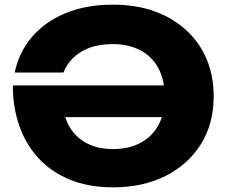

<svg xmlns="http://www.w3.org/2000/svg" viewBox="-20 -787 974 823"><path d="M464 -767Q565 -767 644 -738Q723 -709 780 -656Q837 -603 866.5 -531.5Q896 -460 896 -374Q896 -257 841.5 -169.5Q787 -82 690 -33Q593 16 465 16Q360 16 279.5 -17Q199 -50 144.5 -109.5Q90 -169 62.5 -248.5Q35 -328 35 -421H708V-285H172L251 -332Q256 -276 283.5 -234.5Q311 -193 357 -170.5Q403 -148 464 -148Q531 -148 581 -174Q631 -200 658.5 -249.5Q686 -299 686 -371Q686 -444 659 -494.5Q632 -545 581.5 -571.5Q531 -598 464 -598Q405 -598 362 -581.5Q319 -565 292 -537.5Q265 -510 252 -476H43Q61 -563 117 -628.5Q173 -694 261 -730.5Q349 -767 464 -767Z"/></svg>

Font: Unbounded
Style: Bold
Weight: 700
Designer: Luke Prowse, Jean-Baptiste Morizot, Fátima Lázaro, Florian Runge
Foundry: NaN
Version: Version 1.700